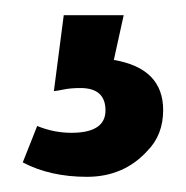

<svg xmlns="http://www.w3.org/2000/svg" viewBox="-20 -23 245 253"><path d="M64 -3H143L130 56Q195 67 195 122Q195 155 174 176Q143 210 94.5 210Q46 210 10 191L29 143Q51 152 74 152Q119 152 119 122.5Q119 93 86 93Q73 93 63.5 95Q54 97 51 97Z"/></svg>

Font: Convergence
Style: Regular
Weight: 400
Designer: Nicolas Silva and John Vargas
Foundry: Nicolas Silva and Jonh Vargas
Version: Version 1.002